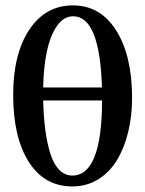

<svg xmlns="http://www.w3.org/2000/svg" viewBox="-20 -669 527 697"><path d="M242.7 7.8Q141.1 7.8 84.5 -81.3Q27.8 -170.4 27.8 -324.7Q27.8 -473.1 86.4 -561.3Q145 -649.4 244.6 -649.4Q344.7 -649.4 402.1 -557.9Q459.5 -466.3 459.5 -313.5Q459.5 -247.6 445.3 -189.7Q431.2 -131.8 404.5 -87.6Q377.9 -43.5 336.2 -17.8Q294.4 7.8 242.7 7.8ZM245.6 -609.9Q211.9 -609.9 187.5 -575.7Q163.1 -541.5 150.6 -484.1Q138.2 -426.8 136.7 -351.6H350.1Q342.3 -609.9 245.6 -609.9ZM242.7 -31.7Q349.6 -31.7 350.6 -304.2H136.7Q138.2 -244.6 144.5 -197Q150.9 -149.4 162.8 -111.3Q174.8 -73.2 195.1 -52.5Q215.3 -31.7 242.7 -31.7Z"/></svg>

Font: Elstob 10pt Medium
Style: Regular
Weight: 500
Designer: Peter S. Baker
Version: Version 1.015